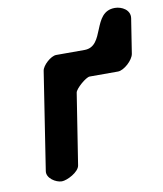

<svg xmlns="http://www.w3.org/2000/svg" viewBox="-78 -737 679 802"><g transform="rotate(-10 261.5 -336.5)"><path d="M463 -674C365 -674 397 -523 308 -523H188C165 -523 128 -489 125 -467L61 -53C56 -23 95 1 120 1C142 1 194 -25 198 -53L245 -353C247 -369 294 -410 310 -410H430C456 -410 496 -447 500 -473L523 -620C528 -655 492 -674 463 -674Z"/></g></svg>

Font: Asimov Print
Style: Regular
Weight: 500
Designer: Google
Version: Version 2.000980: 2014